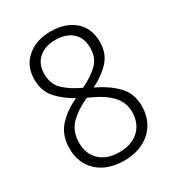

<svg xmlns="http://www.w3.org/2000/svg" viewBox="-176 -830 866 947"><g transform="rotate(-30 256.5 -357.0)"><path d="M256 -724Q340 -724 391 -680Q442 -636 442 -558Q442 -493 403.5 -451Q365 -409 303 -378Q373 -345 418 -299Q463 -253 463 -181Q463 -123 436.5 -80Q410 -37 363.5 -13.5Q317 10 256 10Q160 10 104.5 -41Q49 -92 49 -176Q49 -251 91.5 -298.5Q134 -346 201 -376Q144 -408 106.5 -450Q69 -492 69 -558Q69 -634 121.5 -679Q174 -724 256 -724ZM255 -676Q197 -676 161 -644.5Q125 -613 125 -556Q125 -499 161.5 -464.5Q198 -430 257 -403Q317 -432 351.5 -466Q386 -500 386 -556Q386 -614 351 -645Q316 -676 255 -676ZM104 -176Q104 -114 144 -76Q184 -38 254 -38Q325 -38 366 -76.5Q407 -115 407 -180Q407 -233 371.5 -272Q336 -311 268 -342L248 -351Q183 -322 143.5 -282Q104 -242 104 -176Z"/></g></svg>

Font: Noto Sans Khmer UI SemiCondensed Light
Style: Regular
Weight: 300
Width: 4
Designer: Danh Hong and the Monotype Design Team
Foundry: Monotype Imaging Inc.
Version: Version 2.002; ttfautohint (v1.8.4.7-5d5b)